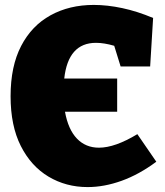

<svg xmlns="http://www.w3.org/2000/svg" viewBox="-20 -745 672 780"><path d="M336 15Q248 15 177 -27.5Q106 -70 64.5 -152Q23 -234 23 -354Q23 -476 66 -558.5Q109 -641 185.5 -683Q262 -725 361 -725Q416 -725 477 -712Q538 -699 602 -672L590 -475H470L444 -559Q403 -571 370 -571Q257 -571 241 -426H456V-291H244Q257 -219 292.5 -182Q328 -145 382 -145Q447 -145 538 -200L615 -88Q545 -36 474 -10.5Q403 15 336 15Z"/></svg>

Font: Bitter Black
Style: Regular
Weight: 900
Designer: Sol Matas, and Bitter project Authors
Foundry: Sol Matas
Version: Version 2.001